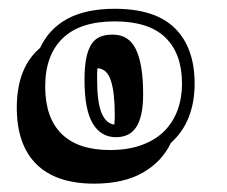

<svg xmlns="http://www.w3.org/2000/svg" viewBox="-20 -724 528 446"><path d="M205.6 -538.6Q205.6 -486.8 215.8 -461.9Q226.1 -437 245.6 -434.6Q246.1 -439.9 246.3 -445.1Q246.6 -450.2 246.6 -456.5Q246.6 -509.3 237.5 -536.9Q228.5 -564.5 206.5 -565.4Q205.6 -559.6 205.6 -553Q205.6 -546.4 205.6 -538.6ZM19 -474.1Q19 -566.9 73.2 -612.8Q93.8 -657.2 136.7 -680.4Q179.7 -703.6 246.6 -703.6Q340.8 -703.6 386.5 -658.2Q432.1 -612.8 432.1 -529.8Q432.1 -486.8 418.5 -451.9Q404.8 -417 377 -392.1Q356 -348.1 311.5 -322.8Q267.1 -297.4 198.7 -297.4Q110.4 -297.4 64.7 -342.5Q19 -387.7 19 -474.1ZM176.3 -538.6Q176.3 -568.8 180.4 -589.1Q184.6 -609.4 192.6 -621.6Q200.7 -633.8 212.9 -638.7Q225.1 -643.6 241.7 -643.6Q279.8 -643.6 296.1 -608.6Q312.5 -573.7 312.5 -505.4Q312.5 -477.5 308.1 -458.3Q303.7 -439 295.4 -427.2Q287.1 -415.5 275.4 -410.4Q263.7 -405.3 249.5 -405.3Q214.4 -405.3 195.3 -437.3Q176.3 -469.2 176.3 -538.6ZM85 -522.9Q85 -450.7 123 -413.1Q161.1 -375.5 235.4 -375.5Q277.3 -375.5 308.8 -387Q340.3 -398.4 361.1 -418.9Q381.8 -439.5 392.3 -467.8Q402.8 -496.1 402.8 -529.8Q402.8 -599.1 364.3 -636.7Q325.7 -674.3 246.6 -674.3Q166 -674.3 125.5 -635Q85 -595.7 85 -522.9Z"/></svg>

Font: XB Kayhan Sayeh
Style: Regular
Weight: 700
Designer: Behnam
Foundry: Irmug
Version: Version 7.300 2009